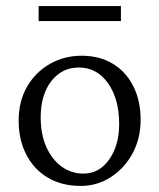

<svg xmlns="http://www.w3.org/2000/svg" viewBox="-20 -610 529 638"><path d="M248 7.8Q185.5 7.8 139.2 -19.5Q92.8 -46.9 67.4 -96.2Q42 -145.5 42 -209Q42 -273.4 69.8 -321.8Q97.7 -370.1 145.5 -397.5Q193.4 -424.8 251 -424.8Q310.5 -424.8 354.5 -398.4Q398.4 -372.1 422.9 -323.7Q447.3 -275.4 447.3 -211.9Q447.3 -150.4 420.9 -101.1Q394.5 -51.8 349.1 -22Q303.7 7.8 248 7.8ZM256.8 -33.2Q293 -33.2 319.3 -54.7Q345.7 -76.2 360.8 -113.3Q376 -150.4 376 -197.3Q376 -281.2 338.9 -333.5Q301.8 -385.7 242.2 -385.7Q185.5 -385.7 150.4 -340.3Q115.2 -294.9 115.2 -219.7Q115.2 -164.1 133.8 -122.1Q152.3 -80.1 184.6 -56.6Q216.8 -33.2 256.8 -33.2ZM108.4 -589.8H381.8V-540H108.4Z"/></svg>

Font: Crimson Pro Light
Style: Regular
Weight: 300
Designer: Jacques Le Bailly
Foundry: Baron von Fonthausen
Version: Version 1.003